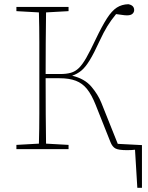

<svg xmlns="http://www.w3.org/2000/svg" viewBox="-20 -709 703 913"><path d="M505 -34 435 -210Q416 -258 394 -285.5Q372 -313 340.5 -325Q309 -337 263 -337H197Q197 -240 197.5 -166.5Q198 -93 199 -26L306 -20V0H58V-20L165 -26Q167 -97 167 -168Q167 -239 167 -310V-367Q167 -438 167 -509Q167 -580 165 -650L58 -656V-676H306V-656L199 -650Q198 -579 197.5 -506.5Q197 -434 197 -357H267Q296 -357 317 -363Q338 -369 355 -385.5Q372 -402 390.5 -434.5Q409 -467 434 -520Q465 -585 488.5 -621.5Q512 -658 535.5 -673Q559 -688 590 -689Q618 -684 618 -661Q618 -651 610 -643.5Q602 -636 584 -636Q574 -636 561.5 -638Q549 -640 532 -642Q508 -613 490.5 -584.5Q473 -556 453 -513Q427 -456 406.5 -422.5Q386 -389 366.5 -373Q347 -357 323 -349Q382 -335 414 -297.5Q446 -260 462 -220L540 -25L655 -19V184H633L622 3Q614 4 604.5 4.5Q595 5 584 5Q544 5 529 -3Q514 -11 505 -34Z"/></svg>

Font: Source Serif 4 ExtraLight
Style: Regular
Weight: 200
Designer: Frank Grießhammer
Foundry: Adobe
Version: Version 4.005;hotconv 1.1.0;makeotfexe 2.6.0